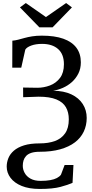

<svg xmlns="http://www.w3.org/2000/svg" viewBox="-20 -985 606 1260"><path d="M241 255Q170.5 255 122.2 235.2Q74 215.5 49 182Q24 148.5 24 108.5Q24 80 35 52.8Q46 25.5 71 3.8Q96 -18 137.5 -31Q179 -44 240.5 -44Q297.5 -44 340.2 -59.5Q383 -75 407.2 -109.8Q431.5 -144.5 431.5 -202Q431.5 -248 412.5 -281.2Q393.5 -314.5 350 -332.5Q306.5 -350.5 233.5 -350.5L132 -347L131.5 -410.5L225 -409Q267.5 -409 307.8 -424.2Q348 -439.5 373.8 -473.5Q399.5 -507.5 399.5 -563.5Q399.5 -629.5 361.2 -663.2Q323 -697 256 -697Q215 -697 185.5 -686.2Q156 -675.5 146 -659.5L119.5 -541H60.5L61 -718Q80 -719.5 99.2 -724.5Q118.5 -729.5 140.8 -735.8Q163 -742 191 -746.5Q219 -751 254.5 -751Q339 -751 395.8 -730.8Q452.5 -710.5 481.5 -671.5Q510.5 -632.5 510.5 -576Q510.5 -534.5 494.2 -502.2Q478 -470 451.8 -446.5Q425.5 -423 393.2 -408.8Q361 -394.5 328.5 -389.5Q399 -389 448.2 -365.8Q497.5 -342.5 523.2 -302.2Q549 -262 549 -211Q549 -162 529.5 -121Q510 -80 471.5 -50.8Q433 -21.5 375.2 -5.2Q317.5 11 241.5 11Q207 11 185.2 18.2Q163.5 25.5 151.5 38.5Q139.5 51.5 134.5 67.8Q129.5 84 129.5 103Q129.5 127.5 142 150.2Q154.5 173 180.5 187.5Q206.5 202 246.5 202Q283 202 309.5 197.2Q336 192.5 353.5 183.2Q371 174 380 161.5L404 98H462L456 215Q427 228 376.8 241.5Q326.5 255 241 255ZM238.5 -805.5 111 -936.5 149.5 -965 281.5 -873 414 -965 452 -936.5 325 -805.5Z"/></svg>

Font: Merriweather 24pt SemiCondensed
Style: Regular
Weight: 400
Width: 4
Designer: Eben Sorkin
Foundry: Eben Sorkin
Version: Version 2.100